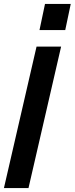

<svg xmlns="http://www.w3.org/2000/svg" viewBox="-20 -957 380 977"><path d="M0 0 166 -720H291L125 0ZM181 -804 209 -937H340L312 -804Z"/></svg>

Font: Instrument Sans SemiCondensed SemiBold Italic
Style: Regular
Weight: 600
Width: 4
Italic angle: -13°
Designer: Rodrigo Fuenzalida
Foundry: fragTYPE
Version: Version 1.000; ttfautohint (v1.8.4.7-5d5b);gftools[0.9.28]